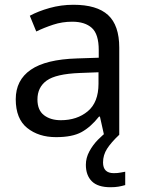

<svg xmlns="http://www.w3.org/2000/svg" viewBox="-20 -565 601 805"><path d="M288 -545Q386 -545 433 -502Q480 -459 480 -365V0H416L399 -76H395Q360 -32 321.5 -11Q283 10 215 10Q142 10 94 -28.5Q46 -67 46 -149Q46 -229 109 -272.5Q172 -316 303 -320L394 -323V-355Q394 -422 365 -448Q336 -474 283 -474Q241 -474 203 -461.5Q165 -449 132 -433L105 -499Q140 -518 188 -531.5Q236 -545 288 -545ZM314 -259Q214 -255 175.5 -227Q137 -199 137 -148Q137 -103 164.5 -82Q192 -61 235 -61Q303 -61 348 -98.5Q393 -136 393 -214V-262ZM412 116Q412 161 457 161Q474 161 485.5 158.5Q497 156 505 155V211Q491 215 477 217.5Q463 220 443 220Q390 220 365 195Q340 170 340 126Q340 97 354.5 70Q369 43 390.5 21Q412 -1 432 -15L480 0Q446 32 429 58.5Q412 85 412 116Z"/></svg>

Font: Noto Sans Saurashtra
Style: Regular
Weight: 400
Designer: Monotype Design Team
Foundry: Monotype Imaging Inc.
Version: Version 2.001; ttfautohint (v1.8.4.7-5d5b)